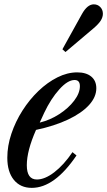

<svg xmlns="http://www.w3.org/2000/svg" viewBox="-20 -876 506 906"><path d="M130 10.5Q76 10.5 45.2 -27.5Q14.5 -65.5 14.5 -131.5Q14.5 -188 33.8 -245.2Q53 -302.5 86 -354.2Q119 -406 161.5 -446.8Q204 -487.5 251 -511Q298 -534.5 344.5 -534.5Q386.5 -534.5 410.5 -514.8Q434.5 -495 434.5 -459.5Q434.5 -418 399.8 -380Q365 -342 301 -311.8Q237 -281.5 150 -263Q106.5 -164.5 106.5 -96.5Q106.5 -29 154 -29Q191.5 -29 236.2 -63.2Q281 -97.5 322 -158L341 -142.5Q237.5 10.5 130 10.5ZM167.5 -297.5Q216.5 -309.5 259.8 -337.5Q303 -365.5 330 -401Q357 -436.5 357 -469.5Q357 -498.5 332 -498.5Q299.5 -498.5 259.8 -454.2Q220 -410 188.5 -343.5ZM289 -630.5 274.5 -643.5 366.5 -809.5Q392 -855.5 422.5 -855.5Q441 -855.5 453.2 -842.8Q465.5 -830 465.5 -811Q465.5 -795 455.5 -779Q445.5 -763 421.5 -742.5Z"/></svg>

Font: Libre Caslon Condensed Medium Italic
Style: Regular
Weight: 500
Italic angle: -22.583°
Designer: Pablo Impallari, Rodrigo Fuenzalida, Katja Schimmel, Ertekin Erdin
Foundry: Pablo Impallari, Rodrigo Fuenzalida
Version: Version 2.000; ttfautohint (v1.8.4.7-5d5b);gftools[0.9.33]